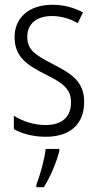

<svg xmlns="http://www.w3.org/2000/svg" viewBox="-20 -562 408 803"><path d="M332 -136C332 -223 276 -255 201 -294C129 -331 94 -353 94 -408C94 -463 134 -495 198 -495C236 -495 276 -483 305 -465L327 -510C291 -530 247 -542 199 -542C100 -542 41 -487 41 -407C41 -322 95 -289 172 -250C242 -215 277 -191 277 -134C277 -75 242 -39 170 -39C121 -39 72 -56 38 -78V-22C68 -5 114 10 171 10C275 10 332 -44 332 -136ZM228 70V61H171C167 102 146 176 132 211V221H163C191 178 216 117 228 70Z"/></svg>

Font: Noto Sans Hebrew Condensed Light
Style: Regular
Weight: 300
Width: 3
Designer: Monotype Design Team
Foundry: Monotype Imaging Inc.
Version: Version 2.004